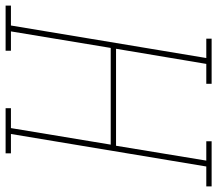

<svg xmlns="http://www.w3.org/2000/svg" viewBox="-83 -710 775 685"><g transform="rotate(90 304.5 -367.5)"><path d="M-18 0V-19H53L169 -716H100V-735H261V-716H190L136 -394H482L535 -716H466V-735H627V-716H556L440 -19H509V0H348V-19H419L478 -375H133L74 -19H143V0Z"/></g></svg>

Font: Iosevka Curly Slab ThEx
Style: Italic
Weight: 100
Width: 7
Italic angle: -9°
Monospace: yes
Designer: Belleve Invis
Foundry: Belleve Invis
Version: Version 11.1.0; ttfautohint (v1.8.3)